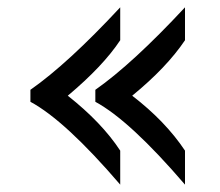

<svg xmlns="http://www.w3.org/2000/svg" viewBox="-20 -477 600 524"><path d="M308.1 -457V-367.2Q261.2 -296.4 165 -215.8Q257.8 -142.6 308.1 -65.9V26.9Q158.2 -147.9 63 -199.2V-231.9Q165 -303.2 308.1 -457ZM484.9 -457V-367.2Q435.1 -293 340.8 -215.8Q431.6 -146 484.9 -65.9V26.9Q335 -147.9 240.2 -199.2V-231.9Q341.8 -303.2 484.9 -457Z"/></svg>

Font: Linux Libertine
Style: Semibold
Weight: 600
Designer: Philipp H. Poll
Foundry: Philipp H. Poll
Version: Version 5.1.2 ; ttfautohint (v0.9)